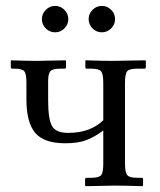

<svg xmlns="http://www.w3.org/2000/svg" viewBox="-20 -638 551 660"><path d="M335 -354Q335 -383.8 327.6 -392.8Q320.3 -401.9 294.4 -401.9H278.8Q273.4 -401.9 273.4 -406.7V-428.7L274.9 -430.7Q331.5 -428.7 367.7 -428.7L480 -430.7L481.4 -428.7V-407.2Q481.4 -401.9 475.6 -401.9H450.2Q424.8 -401.9 417.2 -393.1Q409.7 -384.3 409.7 -354V-75.7Q409.7 -46.4 417 -36.6Q424.3 -26.9 450.2 -26.9H466.8Q471.7 -26.9 471.7 -22V0L469.7 2Q410.6 0 373.5 0L274.4 2L272.5 -0.5V-21.5Q272.5 -26.9 278.3 -26.9H294.4Q320.8 -26.9 327.9 -36.1Q335 -45.4 335 -75.7V-189.5Q303.7 -166 275.4 -155.8Q247.1 -145.5 204.1 -145.5Q131.3 -145.5 101.1 -181.2Q70.8 -216.8 70.8 -296.9V-355Q70.8 -384.3 63.5 -393.1Q56.2 -401.9 30.3 -401.9H22.5Q17.1 -401.9 17.1 -406.7V-428.7L18.1 -430.7Q71.8 -428.7 106 -428.7L205.6 -430.7L207 -428.7V-407.7Q207 -401.9 201.2 -401.9H186Q161.1 -401.9 153.3 -393.3Q145.5 -384.8 145.5 -360.4V-293Q145.5 -229.5 158.4 -205.3Q171.4 -181.2 214.8 -181.2Q290 -181.2 335 -224.6ZM298.1 -540.3Q284.7 -553.7 284.7 -572.3Q284.7 -590.8 298.1 -604.2Q311.5 -617.7 330.1 -617.7Q348.6 -617.7 362.1 -604.2Q375.5 -590.8 375.5 -572.3Q375.5 -553.7 362.1 -540.3Q348.6 -526.9 330.1 -526.9Q311.5 -526.9 298.1 -540.3ZM137.5 -540.3Q124 -553.7 124 -572.3Q124 -590.8 137.5 -604.2Q150.9 -617.7 169.4 -617.7Q188 -617.7 201.4 -604.2Q214.8 -590.8 214.8 -572.3Q214.8 -553.7 201.4 -540.3Q188 -526.9 169.4 -526.9Q150.9 -526.9 137.5 -540.3Z"/></svg>

Font: Libertinage
Style: l
Weight: 400
Designer: OSP
Foundry: OSP
Version: Version 1.0; 2008; OFL relea